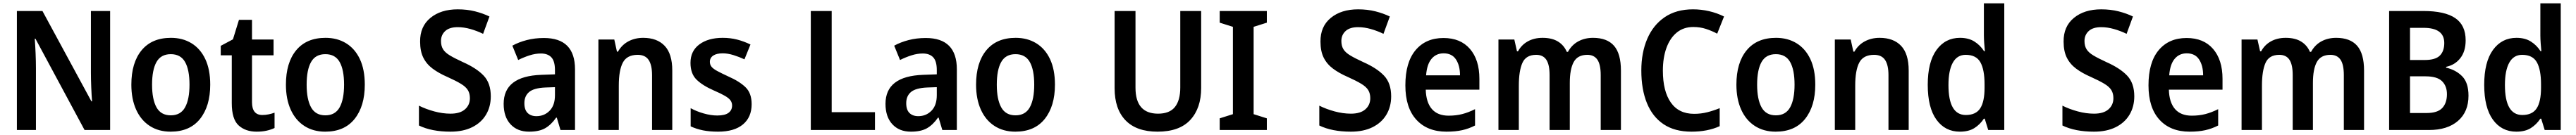

<svg xmlns="http://www.w3.org/2000/svg" viewBox="-20 -780 15414 810"><path d="M639 0H486L192 -548H188Q191 -508 193 -460.5Q195 -413 195 -370V0H81V-714H234L527 -172H531Q528 -207 526 -256.5Q524 -306 524 -345V-714H639Z M1238 -272Q1238 -143 1177 -66.5Q1116 10 1001 10Q929 10 876 -24.5Q823 -59 794.5 -122.5Q766 -186 766 -272Q766 -404 827.5 -478.5Q889 -553 1003 -553Q1073 -553 1126 -520.5Q1179 -488 1208.5 -425.5Q1238 -363 1238 -272ZM890 -272Q890 -184 916.5 -136Q943 -88 1002 -88Q1061 -88 1087.5 -136Q1114 -184 1114 -272Q1114 -361 1087.5 -408Q1061 -455 1002 -455Q943 -455 916.5 -408Q890 -361 890 -272Z M1550 -90Q1569 -90 1588 -94Q1607 -98 1623 -104V-12Q1602 -2 1575.5 4Q1549 10 1516 10Q1449 10 1408 -27.5Q1367 -65 1367 -161V-448H1301V-505L1374 -544L1410 -661H1488V-543H1617V-448H1488V-167Q1488 -90 1550 -90Z M2163 -272Q2163 -143 2102 -66.5Q2041 10 1926 10Q1854 10 1801 -24.5Q1748 -59 1719.5 -122.5Q1691 -186 1691 -272Q1691 -404 1752.5 -478.5Q1814 -553 1928 -553Q1998 -553 2051 -520.5Q2104 -488 2133.5 -425.5Q2163 -363 2163 -272ZM1815 -272Q1815 -184 1841.5 -136Q1868 -88 1927 -88Q1986 -88 2012.5 -136Q2039 -184 2039 -272Q2039 -361 2012.5 -408Q1986 -455 1927 -455Q1868 -455 1841.5 -408Q1815 -361 1815 -272Z M2917 -202Q2917 -140 2888.5 -92Q2860 -44 2806 -17Q2752 10 2676 10Q2563 10 2487 -27V-146Q2529 -125 2579 -111.5Q2629 -98 2676 -98Q2733 -98 2762.5 -124Q2792 -150 2792 -191Q2792 -219 2780 -239Q2768 -259 2738.5 -277Q2709 -295 2658 -318Q2605 -341 2568.5 -368.5Q2532 -396 2513 -434.5Q2494 -473 2494 -530Q2493 -621 2555.5 -672.5Q2618 -724 2719 -724Q2775 -724 2822.5 -712Q2870 -700 2909 -681L2871 -577Q2834 -595 2795 -606Q2756 -617 2719 -617Q2669 -617 2644 -593.5Q2619 -570 2619 -534Q2619 -505 2631 -485Q2643 -465 2672 -447.5Q2701 -430 2751 -407Q2832 -371 2874.5 -326Q2917 -281 2917 -202Z M3235 -552Q3421 -552 3421 -364V0H3334L3312 -74H3308Q3278 -31 3242 -10.5Q3206 10 3146 10Q3076 10 3035 -34.5Q2994 -79 2994 -157Q2994 -323 3219 -331L3301 -334V-359Q3301 -413 3279.5 -436Q3258 -459 3217 -459Q3184 -459 3149.5 -448Q3115 -437 3081 -420L3046 -506Q3084 -527 3132 -539.5Q3180 -552 3235 -552ZM3244 -255Q3175 -252 3146.5 -228Q3118 -204 3118 -161Q3118 -121 3137.5 -102Q3157 -83 3190 -83Q3237 -83 3269 -115.5Q3301 -148 3301 -209V-257Z M3829 -553Q3912 -553 3957.5 -505Q4003 -457 4003 -357V0H3882V-329Q3882 -390 3861.5 -420.5Q3841 -451 3796 -451Q3732 -451 3707.5 -405Q3683 -359 3683 -266V0H3561V-543H3656L3672 -470H3678Q3701 -511 3740.5 -532Q3780 -553 3829 -553Z M4478 -155Q4478 -77 4426 -33.5Q4374 10 4277 10Q4226 10 4186.5 2Q4147 -6 4113 -22V-131Q4147 -112 4190.5 -99.5Q4234 -87 4272 -87Q4318 -87 4339.5 -103Q4361 -119 4361 -147Q4361 -164 4351.5 -177.5Q4342 -191 4318 -205Q4294 -219 4250 -238Q4184 -267 4148 -302.5Q4112 -338 4112 -403Q4112 -474 4165 -513.5Q4218 -553 4305 -553Q4351 -553 4391.5 -542.5Q4432 -532 4471 -513L4435 -424Q4403 -439 4369 -449.5Q4335 -460 4305 -460Q4268 -460 4248 -446.5Q4228 -433 4228 -409Q4228 -392 4238 -379.5Q4248 -367 4272 -354Q4296 -341 4339 -321Q4405 -292 4441.5 -256.5Q4478 -221 4478 -155Z M4832 0V-714H4957V-107H5216V0Z M5520 -552Q5706 -552 5706 -364V0H5619L5597 -74H5593Q5563 -31 5527 -10.5Q5491 10 5431 10Q5361 10 5320 -34.5Q5279 -79 5279 -157Q5279 -323 5504 -331L5586 -334V-359Q5586 -413 5564.5 -436Q5543 -459 5502 -459Q5469 -459 5434.5 -448Q5400 -437 5366 -420L5331 -506Q5369 -527 5417 -539.5Q5465 -552 5520 -552ZM5529 -255Q5460 -252 5431.5 -228Q5403 -204 5403 -161Q5403 -121 5422.5 -102Q5442 -83 5475 -83Q5522 -83 5554 -115.5Q5586 -148 5586 -209V-257Z M6293 -272Q6293 -143 6232 -66.5Q6171 10 6056 10Q5984 10 5931 -24.5Q5878 -59 5849.5 -122.5Q5821 -186 5821 -272Q5821 -404 5882.5 -478.5Q5944 -553 6058 -553Q6128 -553 6181 -520.5Q6234 -488 6263.5 -425.5Q6293 -363 6293 -272ZM5945 -272Q5945 -184 5971.5 -136Q5998 -88 6057 -88Q6116 -88 6142.5 -136Q6169 -184 6169 -272Q6169 -361 6142.5 -408Q6116 -455 6057 -455Q5998 -455 5971.5 -408Q5945 -361 5945 -272Z M7168 -252Q7168 -131 7103 -60.5Q7038 10 6907 10Q6781 10 6715.5 -58Q6650 -126 6650 -251V-714H6775V-254Q6775 -98 6910 -98Q6979 -98 7011 -138Q7043 -178 7043 -255V-714H7168Z M7561 0H7279V-70L7358 -95V-619L7279 -644V-714H7561V-644L7482 -619V-95L7561 -70Z M8305 -202Q8305 -140 8276.5 -92Q8248 -44 8194 -17Q8140 10 8064 10Q7951 10 7875 -27V-146Q7917 -125 7967 -111.5Q8017 -98 8064 -98Q8121 -98 8150.5 -124Q8180 -150 8180 -191Q8180 -219 8168 -239Q8156 -259 8126.5 -277Q8097 -295 8046 -318Q7993 -341 7956.5 -368.5Q7920 -396 7901 -434.5Q7882 -473 7882 -530Q7881 -621 7943.5 -672.5Q8006 -724 8107 -724Q8163 -724 8210.5 -712Q8258 -700 8297 -681L8259 -577Q8222 -595 8183 -606Q8144 -617 8107 -617Q8057 -617 8032 -593.5Q8007 -570 8007 -534Q8007 -505 8019 -485Q8031 -465 8060 -447.5Q8089 -430 8139 -407Q8220 -371 8262.5 -326Q8305 -281 8305 -202Z M8618 -552Q8720 -552 8776.5 -486.5Q8833 -421 8833 -307V-242H8512Q8514 -166 8548.5 -126Q8583 -86 8649 -86Q8693 -86 8730 -95.5Q8767 -105 8807 -125V-27Q8770 -8 8730 1Q8690 10 8636 10Q8521 10 8455.5 -62Q8390 -134 8390 -268Q8390 -406 8451 -479Q8512 -552 8618 -552ZM8619 -460Q8574 -460 8546.5 -427Q8519 -394 8514 -328H8717Q8717 -386 8693 -423Q8669 -460 8619 -460Z M9513 -553Q9597 -553 9638.5 -505.5Q9680 -458 9680 -356V0H9559V-329Q9559 -393 9539 -422Q9519 -451 9479 -451Q9421 -451 9397.5 -408Q9374 -365 9374 -282V0H9253V-330Q9253 -392 9233.5 -421.5Q9214 -451 9173 -451Q9112 -451 9090.5 -403Q9069 -355 9069 -266V0H8947V-543H9042L9058 -472H9064Q9085 -511 9123 -532Q9161 -553 9211 -553Q9267 -553 9303 -531Q9339 -509 9356 -469H9363Q9386 -511 9425 -532Q9464 -553 9513 -553Z M10113 -618Q10055 -618 10014.5 -585Q9974 -552 9952.5 -493Q9931 -434 9931 -356Q9931 -233 9978.5 -165Q10026 -97 10118 -97Q10159 -97 10196.5 -106.5Q10234 -116 10271 -131V-23Q10199 10 10102 10Q10002 10 9935.5 -34.5Q9869 -79 9835.5 -161.5Q9802 -244 9802 -357Q9802 -464 9837.5 -547Q9873 -630 9942 -677Q10011 -724 10111 -724Q10160 -724 10207.5 -713Q10255 -702 10297 -681L10256 -578Q10224 -595 10189 -606.5Q10154 -618 10113 -618Z M10843 -272Q10843 -143 10782 -66.5Q10721 10 10606 10Q10534 10 10481 -24.5Q10428 -59 10399.5 -122.5Q10371 -186 10371 -272Q10371 -404 10432.5 -478.5Q10494 -553 10608 -553Q10678 -553 10731 -520.5Q10784 -488 10813.5 -425.5Q10843 -363 10843 -272ZM10495 -272Q10495 -184 10521.5 -136Q10548 -88 10607 -88Q10666 -88 10692.5 -136Q10719 -184 10719 -272Q10719 -361 10692.5 -408Q10666 -455 10607 -455Q10548 -455 10521.5 -408Q10495 -361 10495 -272Z M11228 -553Q11311 -553 11356.5 -505Q11402 -457 11402 -357V0H11281V-329Q11281 -390 11260.5 -420.5Q11240 -451 11195 -451Q11131 -451 11106.5 -405Q11082 -359 11082 -266V0H10960V-543H11055L11071 -470H11077Q11100 -511 11139.5 -532Q11179 -553 11228 -553Z M11708 10Q11620 10 11568 -62Q11516 -134 11516 -271Q11516 -408 11568.5 -480.5Q11621 -553 11709 -553Q11760 -553 11795 -531Q11830 -509 11853 -473H11858Q11856 -493 11854 -520Q11852 -547 11852 -567V-760H11974V0H11878L11857 -68H11852Q11829 -33 11795 -11.5Q11761 10 11708 10ZM11744 -90Q11804 -90 11830 -130Q11856 -170 11856 -253V-274Q11856 -362 11831 -406.5Q11806 -451 11743 -451Q11692 -451 11666 -404Q11640 -357 11640 -270Q11640 -90 11744 -90Z M12752 -202Q12752 -140 12723.5 -92Q12695 -44 12641 -17Q12587 10 12511 10Q12398 10 12322 -27V-146Q12364 -125 12414 -111.5Q12464 -98 12511 -98Q12568 -98 12597.5 -124Q12627 -150 12627 -191Q12627 -219 12615 -239Q12603 -259 12573.5 -277Q12544 -295 12493 -318Q12440 -341 12403.5 -368.5Q12367 -396 12348 -434.5Q12329 -473 12329 -530Q12328 -621 12390.5 -672.5Q12453 -724 12554 -724Q12610 -724 12657.5 -712Q12705 -700 12744 -681L12706 -577Q12669 -595 12630 -606Q12591 -617 12554 -617Q12504 -617 12479 -593.5Q12454 -570 12454 -534Q12454 -505 12466 -485Q12478 -465 12507 -447.5Q12536 -430 12586 -407Q12667 -371 12709.5 -326Q12752 -281 12752 -202Z M13065 -552Q13167 -552 13223.5 -486.5Q13280 -421 13280 -307V-242H12959Q12961 -166 12995.5 -126Q13030 -86 13096 -86Q13140 -86 13177 -95.5Q13214 -105 13254 -125V-27Q13217 -8 13177 1Q13137 10 13083 10Q12968 10 12902.5 -62Q12837 -134 12837 -268Q12837 -406 12898 -479Q12959 -552 13065 -552ZM13066 -460Q13021 -460 12993.5 -427Q12966 -394 12961 -328H13164Q13164 -386 13140 -423Q13116 -460 13066 -460Z M13960 -553Q14044 -553 14085.5 -505.5Q14127 -458 14127 -356V0H14006V-329Q14006 -393 13986 -422Q13966 -451 13926 -451Q13868 -451 13844.5 -408Q13821 -365 13821 -282V0H13700V-330Q13700 -392 13680.5 -421.5Q13661 -451 13620 -451Q13559 -451 13537.5 -403Q13516 -355 13516 -266V0H13394V-543H13489L13505 -472H13511Q13532 -511 13570 -532Q13608 -553 13658 -553Q13714 -553 13750 -531Q13786 -509 13803 -469H13810Q13833 -511 13872 -532Q13911 -553 13960 -553Z M14482 -714Q14610 -714 14672.5 -671.5Q14735 -629 14735 -538Q14735 -472 14703 -431Q14671 -390 14618 -379V-374Q14676 -361 14714 -322.5Q14752 -284 14752 -206Q14752 -109 14689 -54.5Q14626 0 14516 0H14277V-714ZM14490 -420Q14554 -420 14580.5 -446.5Q14607 -473 14607 -522Q14607 -613 14483 -613H14402V-420ZM14402 -322V-102H14502Q14567 -102 14595 -132Q14623 -162 14623 -215Q14623 -264 14593.5 -293Q14564 -322 14495 -322Z M15038 10Q14950 10 14898 -62Q14846 -134 14846 -271Q14846 -408 14898.5 -480.5Q14951 -553 15039 -553Q15090 -553 15125 -531Q15160 -509 15183 -473H15188Q15186 -493 15184 -520Q15182 -547 15182 -567V-760H15304V0H15208L15187 -68H15182Q15159 -33 15125 -11.5Q15091 10 15038 10ZM15074 -90Q15134 -90 15160 -130Q15186 -170 15186 -253V-274Q15186 -362 15161 -406.5Q15136 -451 15073 -451Q15022 -451 14996 -404Q14970 -357 14970 -270Q14970 -90 15074 -90Z"/></svg>

Font: Noto Sans Lao UI SemCond SemBd
Style: Regular
Weight: 600
Width: 4
Designer: Monotype Design Team
Foundry: Monotype Imaging Inc.
Version: Version 2.000; ttfautohint (v1.8.4.7-5d5b)